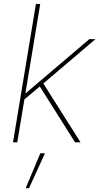

<svg xmlns="http://www.w3.org/2000/svg" viewBox="-20 -748 522 1009"><path d="M101.1 -219.7 107.9 -259.3H116.7L449.7 -542.5H481.9L197.8 -300.8L194.3 -297.9ZM48.3 0 168.9 -727.5H191.4L70.8 0ZM374.5 0 184.6 -300.8 204.1 -314.9 403.3 0ZM114.7 241.2 191.9 57.6H216.3L132.3 241.2Z"/></svg>

Font: Inter 16pt Thin
Style: Italic
Weight: 250
Italic angle: -9.3988°
Version: Version 4.001;git-66647c0bb